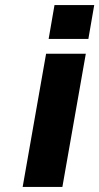

<svg xmlns="http://www.w3.org/2000/svg" viewBox="-20 -734 390 754"><path d="M171 -581 194 -714H350L327 -581ZM69 0 161 -523H317L225 0Z"/></svg>

Font: Tomorrow SemiBold
Style: Italic
Weight: 600
Italic angle: -10°
Designer: Tony de Marco, Monica Rizzolli
Foundry: Just in Type
Version: Version 2.002